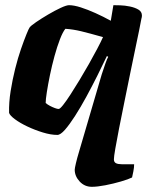

<svg xmlns="http://www.w3.org/2000/svg" viewBox="-20 -520 593 740"><path d="M334 200Q306 200 287 179.5Q268 159 268 134Q268 129 272.5 109.5Q277 90 284 67L372 -233Q380 -258 386.5 -276Q393 -294 397 -301L392 -304Q376 -270 355.5 -229Q335 -188 313 -147.5Q291 -107 269.5 -73.5Q248 -40 230.5 -20Q213 0 201 0Q176 0 145 -9.5Q114 -19 85.5 -32.5Q57 -46 37.5 -60.5Q18 -75 15 -85Q14 -125 21 -169Q28 -213 38.5 -255Q49 -297 61 -331.5Q73 -366 82 -388Q91 -410 94 -414Q99 -421 119.5 -435Q140 -449 165.5 -464Q191 -479 213.5 -489.5Q236 -500 246 -500Q265 -500 291.5 -491.5Q318 -483 348 -469.5Q378 -456 407 -440L417 -500Q426 -500 443.5 -499.5Q461 -499 480.5 -495Q500 -491 513.5 -483Q527 -475 527 -460Q527 -458 526.5 -454Q526 -450 525 -448Q517 -405 505.5 -351.5Q494 -298 482.5 -240.5Q471 -183 459.5 -127.5Q448 -72 439 -25.5Q430 21 424.5 52.5Q419 84 419 94Q419 105 427 109Q435 113 449 113H497Q497 125 494 140.5Q491 156 489 164Q475 171 446 179.5Q417 188 386 194Q355 200 334 200ZM206 -100Q211 -100 223 -115Q235 -130 251.5 -155.5Q268 -181 286.5 -211.5Q305 -242 322.5 -273Q340 -304 354.5 -331.5Q369 -359 377 -377Q324 -392 293 -399.5Q262 -407 232 -409Q222 -397 211 -368.5Q200 -340 190 -303.5Q180 -267 172.5 -230.5Q165 -194 160.5 -165Q156 -136 156 -123Q163 -117 172.5 -112Q182 -107 191.5 -103.5Q201 -100 206 -100Z"/></svg>

Font: Texturina 12pt Black
Style: Italic
Weight: 900
Italic angle: -11°
Designer: Guillermo Torres Carreño
Foundry: Omnibus-Type
Version: Version 1.002